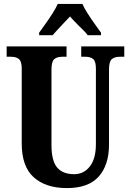

<svg xmlns="http://www.w3.org/2000/svg" viewBox="-20 -951 668 981"><path d="M91 -218V-600Q91 -637 77 -649Q63 -661 36 -661H14V-714H320V-661H298Q271 -661 257 -648.5Q243 -636 243 -596V-210Q243 -129 272 -95Q301 -61 359 -61Q408 -61 439 -100.5Q470 -140 470 -215V-600Q470 -637 456.5 -649Q443 -661 416 -661H395V-714H615V-661H593Q565 -661 551 -648.5Q537 -636 537 -596V-213Q537 -108 484.5 -49Q432 10 322 10Q214 10 152.5 -45Q91 -100 91 -218ZM180 -784 203 -816Q260 -895 275 -931H401Q416 -895 473 -816L496 -784V-771H428Q420 -783 403.5 -799Q387 -815 382 -820Q374 -828 359.5 -843Q345 -858 338 -867L299 -826Q257 -781 249 -771H180Z"/></svg>

Font: Noto Serif CondExtraBold
Style: Regular
Weight: 800
Width: 3
Designer: Monotype Design Team
Foundry: Monotype Imaging Inc.
Version: Version 1.001